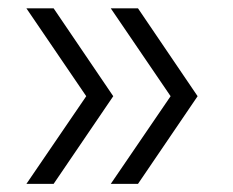

<svg xmlns="http://www.w3.org/2000/svg" viewBox="-20 -512 560 462"><path d="M43.5 -69.5 187.5 -280.5 43.5 -492H109L252.5 -280.5L109 -69.5ZM246.5 -69.5 390.5 -280.5 246.5 -492H312L455.5 -280.5L312 -69.5Z"/></svg>

Font: Encode Sans SmExp Lt
Style: Regular
Weight: 300
Width: 6
Designer: Multiple Designers
Foundry: Impallari Type
Version: Version 3.002; ttfautohint (v1.8.3) -l 8 -r 50 -G 200 -x 14 